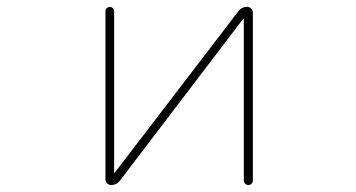

<svg xmlns="http://www.w3.org/2000/svg" viewBox="-20 -564 1040 561"><path d="M692.4 -36.1V-507.8Q692.4 -508.8 691.4 -509.3Q690.4 -509.8 690.4 -508.8L331.1 -37.1Q321.3 -23.4 304.7 -23.4Q297.9 -23.4 293 -28.3Q288.1 -33.2 288.1 -40V-531.2Q288.1 -536.1 292 -540Q295.9 -543.9 300.8 -543.9Q305.7 -543.9 309.6 -540Q313.5 -536.1 313.5 -531.2V-60.5Q313.5 -59.6 314.5 -59.1Q315.4 -58.6 315.4 -59.6L675.8 -530.3Q685.5 -543.9 702.1 -543.9Q709 -543.9 713.9 -539.1Q718.8 -534.2 718.8 -527.3V-36.1Q718.8 -31.2 714.8 -27.3Q710.9 -23.4 705.6 -23.4Q700.2 -23.4 696.3 -27.3Q692.4 -31.2 692.4 -36.1Z"/></svg>

Font: Rounded-X Mgen+ 1mn thin
Style: Regular
Weight: 100
Designer: [Source Han Sans]
Ryoko NISHIZUKA  (kana & ideographs); Paul D. Hunt (Latin, Greek & Cyrillic); Wenlong ZHANG  (bopomofo
Version: Version 1.059.20150602